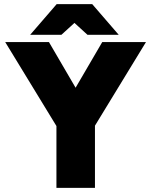

<svg xmlns="http://www.w3.org/2000/svg" viewBox="-20 -902 726 922"><path d="M429 -287 248 -318 471 -700H681ZM251 0V-336H436V0ZM257 -287 5 -700H215L438 -318ZM400 -735 253 -869V-882H423L550 -735ZM125 -735 252 -882H422V-869L275 -735Z"/></svg>

Font: Figtree Light Black
Style: Regular
Weight: 900
Version: Version 2.000